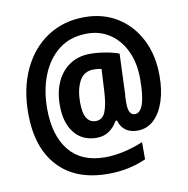

<svg xmlns="http://www.w3.org/2000/svg" viewBox="-87 -800 947 968"><g transform="rotate(-10 387.0 -316.5)"><path d="M730 -359Q730 -287 711.5 -230Q693 -173 658 -139.5Q623 -106 573 -106Q536 -106 512 -124Q488 -142 480 -174H472Q455 -143 428 -124.5Q401 -106 365 -106Q292 -106 250.5 -157.5Q209 -209 209 -299Q209 -369 233.5 -421Q258 -473 302 -501Q346 -529 404 -529Q439 -529 481 -522Q523 -515 551 -504L543 -298Q541 -284 541 -271Q541 -258 541 -253Q541 -217 550.5 -203.5Q560 -190 574 -190Q631 -190 631 -361Q631 -443 602 -504Q573 -565 522.5 -598.5Q472 -632 408 -632Q320 -632 261.5 -586Q203 -540 173 -463.5Q143 -387 143 -294Q143 -157 205.5 -79.5Q268 -2 389 -2Q437 -2 489 -14Q541 -26 585 -45V43Q543 62 494.5 72.5Q446 83 390 83Q225 83 135 -14Q45 -111 45 -287Q45 -414 90.5 -511Q136 -608 218 -662Q300 -716 408 -716Q503 -716 575.5 -671Q648 -626 689 -545.5Q730 -465 730 -359ZM312 -296Q312 -240 328.5 -215Q345 -190 374 -190Q409 -190 423.5 -225.5Q438 -261 442 -331L448 -444Q439 -446 429 -447Q419 -448 407 -448Q358 -448 335 -405Q312 -362 312 -296Z"/></g></svg>

Font: Noto Sans Malayalam Condensed
Style: Bold
Weight: 700
Width: 3
Designer: Jelle Bosma - Monotype Design Team
Foundry: Monotype Imaging Inc.
Version: Version 2.104; ttfautohint (v1.8.4.7-5d5b)